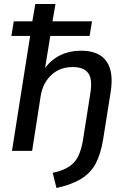

<svg xmlns="http://www.w3.org/2000/svg" viewBox="-20 -756 642 962"><path d="M263 186 244 110Q296 99 326.5 78.5Q357 58 372.5 25.5Q388 -7 396 -56L433 -291Q444 -361 421.5 -390.5Q399 -420 345 -420Q280 -420 237.5 -380.5Q195 -341 184 -276L141 0H40L131 -576H37L49 -649H142L157 -736H258L243 -649H441L429 -576H232L206 -416Q238 -458 283.5 -480Q329 -502 385 -502Q477 -502 514 -448Q551 -394 534 -292L497 -59Q485 15 460 62.5Q435 110 387.5 139.5Q340 169 263 186Z"/></svg>

Font: Mulish SemiBold
Style: Italic
Weight: 600
Italic angle: -9°
Designer: Vernon Adams
Foundry: Vernon Adams
Version: Version 3.603; ttfautohint (v1.8.3)